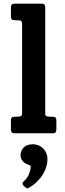

<svg xmlns="http://www.w3.org/2000/svg" viewBox="-20 -731 359 1053"><path d="M289.1 -18.6Q289.1 -10.3 284.4 -5.1Q279.8 0 270 0H59.1Q40 0 40 -19V-71.8Q40 -80.6 44.4 -85.7Q48.8 -90.8 59.1 -90.8H67.4Q87.9 -90.8 94.5 -94.2Q101.1 -97.7 101.1 -108.9V-602.1Q101.1 -613.3 94.5 -616.7Q87.9 -620.1 67.4 -620.1H59.1Q40 -620.1 40 -639.2V-691.9Q40 -710.9 59.1 -710.9H209Q228 -710.9 228 -691.9V-108.9Q228 -97.7 234.4 -94.2Q240.7 -90.8 261.7 -90.8H270Q289.1 -90.8 289.1 -71.8ZM240.2 144.5Q240.2 160.6 234.6 181.2Q229 201.7 216.6 222.9Q204.1 244.1 184.3 264.2Q164.6 284.2 136.2 299.8Q130.9 303.2 126 301Q121.1 298.8 117.2 294.9L107.9 285.6Q97.7 273.9 109.9 263.7Q128.9 247.1 137.7 226.8Q146.5 206.5 148.4 189.5Q149.4 182.6 146.5 178.5Q143.6 174.3 135.3 171.9Q116.2 166 104.5 152.6Q92.8 139.2 92.8 120.6Q92.8 108.9 96.7 98.1Q100.6 87.4 108.9 78.9Q117.2 70.3 129.9 65.2Q142.6 60.1 160.2 60.1Q173.8 60.1 188 64.9Q202.1 69.8 213.9 80.3Q225.6 90.8 232.9 106.7Q240.2 122.6 240.2 144.5Z"/></svg>

Font: New Telegraph
Style: Bold
Weight: 700
Designer: Frank Baranowski
Foundry: Frank Baranowski
Version: Version 3.001